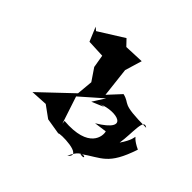

<svg xmlns="http://www.w3.org/2000/svg" viewBox="-199 -1024 1341 1341"><g transform="rotate(45 471.5 -353.0)"><path d="M127 -694 171 -589 303 -583 319 -488 380 -398 369 -278 138 -59 262 -66 350 -2 471 18C463 6 717 5 625 84C681 -55 760 28 680 10C806 -80 868 -71 943 -295C807 -359 918 -385 818 -240C836 -347 817 -490 876 -444C621 -445 686 -477 598 -499L512 -406L487 -625L525 -751L379 -745L336 -790L151 -674ZM694 -227C705 -192 697 -54 439 -75L442 -50L375 -253L533 -392L476 -302C520 -321 608 -354 534 -334C644 -382 823 -347 601 -214Z"/></g></svg>

Font: Asimov Silicon
Style: Regular
Weight: 400
Designer: Google
Version: Version 2.000980; 2014